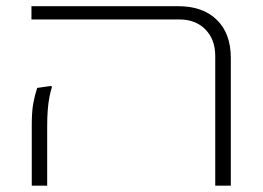

<svg xmlns="http://www.w3.org/2000/svg" viewBox="-20 -588 834 608"><path d="M80.6 0V-192.4Q80.6 -233.9 85.2 -259.8Q89.8 -285.6 97.7 -309.6L142.1 -315.9L144.5 -313Q139.6 -296.9 136.2 -278.8Q132.8 -260.7 131.1 -238.5Q129.4 -216.3 129.4 -188V0ZM661.6 0V-410.6Q661.6 -462.9 630.6 -494.6Q599.6 -526.4 547.9 -526.4H79.6V-568.4H544.4Q622.6 -568.4 666.7 -525.1Q710.9 -481.9 710.9 -404.8V0Z"/></svg>

Font: Heebo ExtraLight
Style: Regular
Weight: 250
Designer: Oded Ezer
Foundry: Ezer Type House
Version: Version 3.100